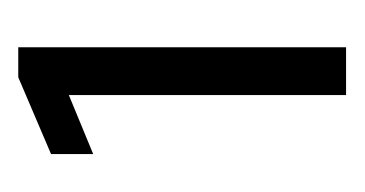

<svg xmlns="http://www.w3.org/2000/svg" viewBox="-112 -628 390 205"><g transform="rotate(-90 82.5 -525.0)"><path d="M84 -350V-646L21 -620V-665L103 -700H135V-350Z"/></g></svg>

Font: Red Hat Text VF
Style: Regular
Weight: 400
Designer: Pentagram, MCKL
Foundry: Pentagram, MCKL
Version: Version 1.023